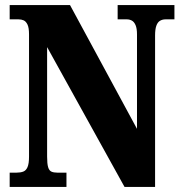

<svg xmlns="http://www.w3.org/2000/svg" viewBox="-20 -734 712 754"><path d="M18 0V-56H45Q60 -56 71 -60Q82 -64 88 -77.5Q94 -91 94 -119V-599Q94 -625 88 -637.5Q82 -650 73 -654Q64 -658 53 -658H18V-714H255L518 -228V-599Q518 -622 512.5 -635Q507 -648 498 -653Q489 -658 478 -658H442V-714H665V-658H630Q618 -658 608.5 -652.5Q599 -647 594 -633Q589 -619 589 -595V0H469L165 -549V-119Q165 -91 169 -77.5Q173 -64 182 -60Q191 -56 205 -56H241V0Z"/></svg>

Font: Noto Serif Khmer ExtraCondensed Black
Style: Regular
Weight: 900
Width: 2
Designer: Danh Hong and the Monotype Design Team
Foundry: Monotype Imaging Inc.
Version: Version 2.004